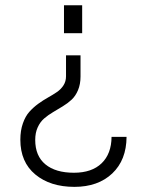

<svg xmlns="http://www.w3.org/2000/svg" viewBox="-20 -710 555 737"><path d="M295.4 -689.9V-582.5H225.6V-689.9ZM289.1 -497.6V-416.5Q289.1 -386.7 279.5 -364Q270 -341.3 254.6 -327.1Q239.3 -313 220.7 -301.8Q202.1 -290.5 183.6 -279.5Q165 -268.6 149.7 -255.4Q134.3 -242.2 124.8 -221.4Q115.2 -200.7 115.2 -172.9Q115.2 -111.3 154.3 -79.1Q193.4 -46.9 263.7 -46.9Q332.5 -46.9 370.1 -83.3Q407.7 -119.6 408.2 -184.6H465.8Q465.3 -95.7 410.9 -44.2Q356.4 7.3 265.6 7.3Q172.9 7.3 115.5 -40.3Q58.1 -87.9 58.1 -173.8Q58.1 -209 67.9 -236.6Q77.6 -264.2 93 -281.2Q108.4 -298.3 127 -311.8Q145.5 -325.2 164.3 -335.7Q183.1 -346.2 198.5 -356.7Q213.9 -367.2 223.6 -382.3Q233.4 -397.5 233.4 -417V-497.6Z"/></svg>

Font: HK Grotesk Legacy
Style: Regular
Weight: 400
Designer: Alfredo Marco Pradil
Foundry: Hanken Design Co.
Version: Version 2.022;PS 002.022;hotconv 1.0.88;makeotf.lib2.5.64775